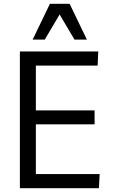

<svg xmlns="http://www.w3.org/2000/svg" viewBox="-20 -994 598 1014"><path d="M85 0ZM85 0V-722.2H499L495.6 -647.5H169.4V-411.1H479.5V-337.4H169.4V-74.7H506.3L502.4 0ZM152.3 -784.7 243.7 -974.1H347.7L439 -784.7H373.5L294.9 -917.5L216.3 -784.7Z"/></svg>

Font: Oxygen
Style: Normal
Weight: 400
Designer: Vernon Adams
Foundry: Vernon Adams
Version: Version Release 0.2.2 webfont; ttfautohint (v0.8.52-bc40) -l